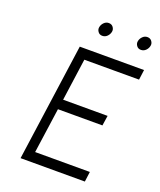

<svg xmlns="http://www.w3.org/2000/svg" viewBox="-159 -978 894 1075"><g transform="rotate(20 288.0 -440.0)"><path d="M301 -880Q285 -880 273 -868Q261 -856 258 -840Q255 -825 265 -812Q274 -800 290 -800Q307 -800 319 -812Q331 -824 334 -840Q337 -855 327 -868Q318 -880 301 -880ZM531 -880Q515 -880 503 -868Q491 -856 488 -840Q485 -825 495 -812Q504 -800 520 -800Q537 -800 549 -812Q561 -824 564 -840Q567 -855 557 -868Q548 -880 531 -880ZM95 0H478L486 -60H160L198 -329H463L472 -389H207L242 -640H568L576 -700H193Z"/></g></svg>

Font: Unageo
Style: Light-Italic
Weight: 300
Designer: Richard Sepsi
Foundry: Richard Sepsi
Version: Version 2.000